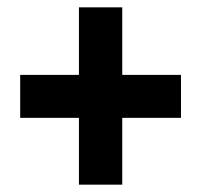

<svg xmlns="http://www.w3.org/2000/svg" viewBox="-20 -666 549 523"><path d="M195 -163H313V-345H473V-462H313V-646H195V-462H35V-345H195Z"/></svg>

Font: Noto Sans Tamil UI Condensed ExtraBold
Style: Regular
Weight: 800
Width: 3
Designer: Jelle Bosma - Monotype Design Team
Foundry: Monotype Imaging Inc.
Version: Version 2.004